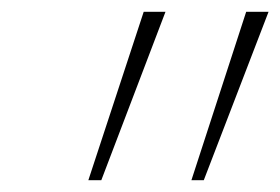

<svg xmlns="http://www.w3.org/2000/svg" viewBox="-20 -720 476 326"><path d="M224 -700 130 -414H152L261 -700ZM398 -700 305 -414H326L436 -700Z"/></svg>

Font: Jost* 200 Thin Italic
Style: Italic
Weight: 200
Italic angle: -10°
Version: Version 3.200; ttfautohint (v0.97) -l 8 -r 50 -G 200 -x 14 -